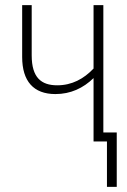

<svg xmlns="http://www.w3.org/2000/svg" viewBox="-20 -549 494 745"><path d="M381 -529H343V-283C305 -243 259 -218 202 -218C140 -218 103 -248 103 -334V-529H66V-328C66 -234 110 -184 195 -184C254 -184 303 -207 343 -246V0H395V176H433V-35H381Z"/></svg>

Font: Noto Sans Condensed ExtraLight
Style: Regular
Weight: 200
Width: 3
Designer: Monotype Design Team
Foundry: Monotype Imaging Inc.
Version: Version 2.013